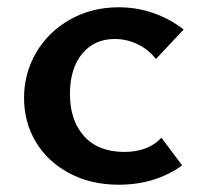

<svg xmlns="http://www.w3.org/2000/svg" viewBox="-20 -500 546 527"><path d="M46 -231Q46 -299 79.5 -356Q113 -413 172.5 -446.5Q232 -480 306 -480Q356 -480 401.5 -464Q447 -448 484 -419L408 -338Q388 -364 358 -378.5Q328 -393 295 -393Q239 -393 205.5 -352.5Q172 -312 172 -242Q172 -169 211 -126Q250 -83 321 -83Q354 -83 380 -93Q406 -103 423 -122L480 -46Q406 7 306 7Q229 7 169.5 -25Q110 -57 78 -111Q46 -165 46 -231Z"/></svg>

Font: Ysabeau SC
Style: Bold
Weight: 700
Designer: Christian Thalmann (Catharsis Fonts)
Version: Version 0.003